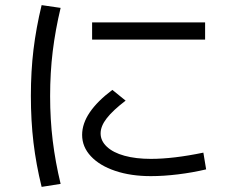

<svg xmlns="http://www.w3.org/2000/svg" viewBox="-20 -729 904 750"><path d="M300.8 -202.1Q300.8 -246.1 330.6 -290Q360.4 -334 418.9 -377.9L470.7 -335.9Q420.9 -297.9 397 -267.1Q373 -236.3 373 -208Q373 -178.7 397.5 -155.8Q421.9 -132.8 466.3 -120.6Q510.7 -108.4 569.3 -108.4Q657.2 -108.4 774.4 -132.8L785.2 -67.4Q731.4 -54.7 675.3 -47.9Q619.1 -41 569.3 -41Q491.2 -41 430.2 -61.5Q369.1 -82 335 -118.7Q300.8 -155.3 300.8 -202.1ZM339.8 -641.6H781.2V-574.2H339.8ZM100.6 -354.5Q100.6 -450.2 110.8 -535.2Q121.1 -620.1 142.6 -709L216.8 -698.2Q196.3 -612.3 186 -528.8Q175.8 -445.3 175.8 -353.5Q175.8 -262.7 186 -179.2Q196.3 -95.7 216.8 -10.7L142.6 1Q121.1 -85.9 110.8 -171.9Q100.6 -257.8 100.6 -354.5Z"/></svg>

Font: Pretendard GOV Variable
Style: Regular
Weight: 400
Designer: Base glyphs from Inter by Rasmus Andersson; Hangul glyphs from Noto Sans CJK(Source Han Sans) by Jang Soo-young and Kang
Foundry: Kil Hyung-jin
Version: Version 1.307;Glyphs 3.2 (3192)